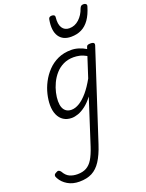

<svg xmlns="http://www.w3.org/2000/svg" viewBox="-354 -954 1220 1604"><g transform="rotate(-20 256.0 -152.5)"><path d="M63 539Q4 539 -40 513Q-84 487 -106 446Q-115 432 -113.5 420Q-112 408 -94 400Q-81 391 -70.5 394Q-60 397 -52 409Q-31 447 -0.5 461Q30 475 69 475Q116 475 148.5 457Q181 439 204.5 400Q228 361 249 297L378 -103Q344 -58 309 -31.5Q274 -5 242.5 6Q211 17 185 17Q143 17 112.5 -2.5Q82 -22 65.5 -59Q49 -96 49 -146Q49 -190 61 -241Q73 -292 98.5 -341Q124 -390 162.5 -430.5Q201 -471 253 -495Q305 -519 372 -519Q405 -519 438.5 -508.5Q472 -498 501 -480L504 -490Q508 -506 516.5 -510.5Q525 -515 541 -515Q566 -515 572.5 -506.5Q579 -498 573 -482L318 300Q290 386 256 438.5Q222 491 176 515Q130 539 63 539ZM206 -48Q240 -48 277 -70.5Q314 -93 351.5 -137Q389 -181 425 -246L483 -425Q451 -443 423.5 -449Q396 -455 370 -455Q319 -455 278.5 -435.5Q238 -416 208.5 -382.5Q179 -349 160 -308.5Q141 -268 132 -228Q123 -188 123 -154Q123 -120 132 -97Q141 -74 159.5 -61Q178 -48 206 -48ZM412 -622Q338 -622 304.5 -673.5Q271 -725 288 -820Q290 -833 297.5 -838.5Q305 -844 319 -844Q332 -844 339.5 -837.5Q347 -831 345 -820Q338 -759 359 -726.5Q380 -694 422 -694Q471 -694 509 -729Q547 -764 565 -817Q571 -832 578.5 -837.5Q586 -843 600 -843Q614 -843 621.5 -835.5Q629 -828 625 -815Q605 -747 575 -704.5Q545 -662 504.5 -642Q464 -622 412 -622Z"/></g></svg>

Font: Playwrite CO Light
Style: Regular
Weight: 300
Version: Version 1.002